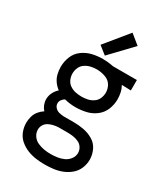

<svg xmlns="http://www.w3.org/2000/svg" viewBox="-235 -877 1046 1196"><g transform="rotate(30 288.0 -279.5)"><path d="M288 213Q320 213 352 209Q384 205 414 193Q444 181 468.5 160Q493 139 505.5 109Q518 79 518 47Q518 11 502 -22.5Q486 -56 454 -74.5Q422 -93 386.5 -99.5Q351 -106 315 -106H261Q255 -106 249 -106H242Q225 -107 208.5 -111Q192 -115 180 -128Q168 -141 168 -158Q168 -172 176.5 -183.5Q185 -195 197 -202Q216 -197 236 -194.5Q256 -192 276 -192Q314 -192 351.5 -200.5Q389 -209 420 -232.5Q451 -256 465.5 -291.5Q480 -327 480 -365Q480 -389 475 -412.5Q470 -436 458 -457L524 -455V-530H351L342 -532Q326 -535 309.5 -536.5Q293 -538 276 -538Q238 -538 201 -529.5Q164 -521 132.5 -498Q101 -475 86.5 -439Q72 -403 72 -365Q72 -339 78 -314Q84 -289 99 -267.5Q114 -246 135 -231Q116 -214 105 -191.5Q94 -169 94 -144Q94 -125 101.5 -106Q109 -87 122 -73Q102 -60 87.5 -42Q73 -24 66.5 -1Q60 22 60 45Q60 77 72 107.5Q84 138 108.5 159Q133 180 162.5 192Q192 204 224 208.5Q256 213 288 213ZM288 138Q264 138 240.5 134Q217 130 194.5 120Q172 110 158 89.5Q144 69 144 45Q144 27 153.5 11Q163 -5 179 -13.5Q195 -22 212.5 -26Q230 -30 248 -31Q251 -31 254.5 -31Q258 -31 261 -31H315Q335 -31 355 -28Q375 -25 393.5 -16.5Q412 -8 423 9.5Q434 27 434 47Q434 71 419 91Q404 111 382 121Q360 131 336 134.5Q312 138 288 138ZM276 -268Q254 -268 232.5 -272.5Q211 -277 192.5 -289.5Q174 -302 165 -322.5Q156 -343 156 -365Q156 -387 165 -407.5Q174 -428 192.5 -440.5Q211 -453 232.5 -458Q254 -463 276 -463L292 -462Q318 -460 343.5 -449.5Q369 -439 382.5 -415.5Q396 -392 396 -365Q396 -343 387 -322.5Q378 -302 359.5 -289.5Q341 -277 319.5 -272.5Q298 -268 276 -268ZM275 -562 422 -716 353 -772 218 -607Z"/></g></svg>

Font: Iosevka SS01 Extended
Style: Regular
Weight: 400
Width: 7
Monospace: yes
Designer: Belleve Invis
Foundry: Belleve Invis
Version: Version 3.4.7; ttfautohint (v1.8.3)